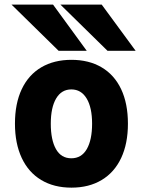

<svg xmlns="http://www.w3.org/2000/svg" viewBox="-20 -828 640 860"><path d="M47 -274Q47 -364.5 77.5 -428.8Q108 -493 165 -526.5Q222 -560 300 -560Q378 -560 435 -526.5Q492 -493 522.5 -428.8Q553 -364.5 553 -274Q553 -185 522.8 -120.5Q492.5 -56 435.5 -21.8Q378.5 12.5 300 12.5Q221.5 12.5 164.5 -21.8Q107.5 -56 77.2 -120.8Q47 -185.5 47 -274ZM392.5 -274Q392.5 -346.5 368 -387Q343.5 -427.5 299.5 -427.5Q255.5 -427.5 231.5 -387Q207.5 -346.5 207.5 -274Q207.5 -201 230.8 -160Q254 -119 299.5 -119Q345 -119 368.8 -160.2Q392.5 -201.5 392.5 -274ZM31.5 -807.5H217.5L368.5 -600.5H242.5ZM250.5 -807.5H435.5L587.5 -600.5H461.5Z"/></svg>

Font: JuliaMono Black
Style: Regular
Weight: 900
Monospace: yes
Designer: cormullion
Foundry: corm
Version: Version 0.054; ttfautohint (v1.8.4)